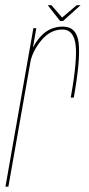

<svg xmlns="http://www.w3.org/2000/svg" viewBox="-40 -702 336 722"><path d="M226 -335H237.5Q263 -479 255.8 -540.5Q248.5 -602 196.5 -602Q146.5 -602 112.5 -564.5Q78.5 -527 70.5 -481.5L73.5 -466Q81.5 -509 115.2 -550Q149 -591 195 -591Q237 -591 244.2 -534Q251.5 -477 226 -335ZM-19.5 0H-8.5L80.5 -503.5L96.5 -596H85.5ZM186 -623H197L263 -682.5H248.5L193.5 -636L153.5 -682.5H139.5Z"/></svg>

Font: Anybody Thin Condensed
Style: Italic
Weight: 100
Width: 3
Italic angle: -10°
Version: Version 1.113;gftools[0.9.25]